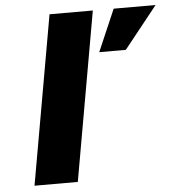

<svg xmlns="http://www.w3.org/2000/svg" viewBox="-53 -786 762 835"><g transform="rotate(-5 328.5 -368.5)"><path d="M64 0 194 -737H383L253 0ZM395 -554 474 -737H657L511 -554Z"/></g></svg>

Font: Tomorrow
Style: Bold Italic
Weight: 700
Italic angle: -10°
Designer: Tony de Marco, Monica Rizzolli
Foundry: Just in Type
Version: Version 2.002